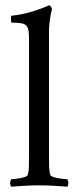

<svg xmlns="http://www.w3.org/2000/svg" viewBox="-20 -698 292 721"><path d="M89 -545Q89 -567 87.5 -580Q86 -593 80 -600.5Q74 -608 60.5 -610.5Q47 -613 23 -613Q23 -613 22 -617Q21 -621 21 -625.5Q21 -630 21.5 -634.5Q22 -639 24 -639Q61 -643 97 -653.5Q133 -664 164 -678Q168 -678 171.5 -672.5Q175 -667 175 -662Q172 -653 170 -640Q168 -629 166 -613Q164 -597 164 -577V-113Q164 -91 164.5 -72Q165 -53 169 -41Q170 -37 178.5 -34Q187 -31 197.5 -29Q208 -27 218 -26Q228 -25 233 -25Q241 -11 233 3Q202 1 178.5 -0.5Q155 -2 126 -2Q97 -2 74.5 -0.5Q52 1 22 3Q14 -11 22 -25Q27 -25 36.5 -26Q46 -27 56.5 -29Q67 -31 75 -34Q83 -37 84 -41Q88 -53 88.5 -72Q89 -91 89 -113Z"/></svg>

Font: Vermiglione
Style: Regular
Weight: 400
Version: Version 1.000